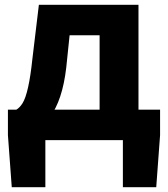

<svg xmlns="http://www.w3.org/2000/svg" viewBox="-20 -584 701 800"><path d="M169 196H29L13 -21V-127H647V-21L631 196H492V0H169ZM395 -437H270L256 -302Q240 -165 188 -97Q143 -38 63 -33L48 -127Q62 -135 74 -154Q100 -196 115 -339L142 -564H557V-48H395Z"/></svg>

Font: Merged Yaku Han JP ExtraBold
Style: Regular
Weight: 800
Designer: Ryoko NISHIZUKA 西塚涼子 (kana, bopomofo & ideographs); Paul D. Hunt (Latin, Greek & Cyrillic); Sandoll Communications 산돌커뮤니
Foundry: Adobe
Version: Version 2.004